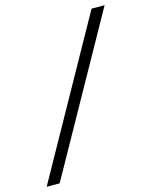

<svg xmlns="http://www.w3.org/2000/svg" viewBox="-115 -746 720 914"><g transform="rotate(-15 245.0 -289.0)"><path d="M64 92.8H0L425.8 -670.9H490.2Z"/></g></svg>

Font: BabelStone Ogham Bound
Style: Regular
Weight: 400
Designer: Andrew West
Foundry: BabelStone
Version: Version 2.02 March 14, 2022